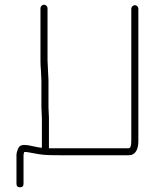

<svg xmlns="http://www.w3.org/2000/svg" viewBox="-20 -670 657 816"><path d="M553 -648C560.9 -648 568 -640.9 568 -633V-71C568 -35.5 556.3 -10 526 -10H260.4C147.9 -10 161.3 -12.6 93 -24H83C81 -18.7 80 -14.3 80 -11V111C80 121 75 126 65 126C55 126 50 121 50 111V-11C50 -17.7 52.2 -26.5 56.5 -37.5C60.8 -48.5 69.2 -54 81.5 -54C93.8 -54 110.7 -51.3 132 -46L148.5 -43C152.2 -42.3 155.3 -42 158 -42V-169L156 -215V-330L154 -370C152.7 -384.7 152 -398.7 152 -412V-635C152 -642.9 159.1 -650 167 -650C174.9 -650 182 -642.9 182 -635V-412C182 -406 182.3 -399.7 183 -393C183 -386.3 183.3 -379 184 -371L186 -330V-215L188 -170V-40H527C534.3 -40 538 -50.3 538 -71V-633C538 -640.9 545.1 -648 553 -648Z"/></svg>

Font: MewTooHand
Style: Reversed
Weight: 400
Designer: Mew Too, Robert Jablonski
Version: Version 0.77